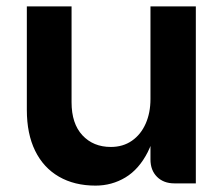

<svg xmlns="http://www.w3.org/2000/svg" viewBox="-20 -574 701 601"><path d="M451 -75V-554H593V0H526Q492 0 471.5 -20.5Q451 -41 451 -75ZM279 7Q213 7 164.5 -21Q116 -49 90 -102Q64 -155 64 -230V-554H204V-254Q204 -187 238 -150.5Q272 -114 327 -114Q365 -114 393 -133.5Q421 -153 436 -187Q451 -221 451 -264L473 -235Q470 -152 442.5 -98Q415 -44 372.5 -18.5Q330 7 279 7Z"/></svg>

Font: Parkinsans Light SemiBold
Style: Regular
Weight: 600
Version: Version 1.000